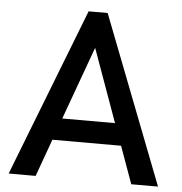

<svg xmlns="http://www.w3.org/2000/svg" viewBox="-51 -746 751 794"><g transform="rotate(5 324.5 -348.5)"><path d="M285 -697H364L634 0H523L467 -155H182L126 0H14ZM434 -246 325 -549 215 -246Z"/></g></svg>

Font: Hanken Grotesk Medium
Style: Regular
Weight: 500
Designer: Alfredo Marco Pradil
Foundry: Hanken Design Co.
Version: Version 3.014